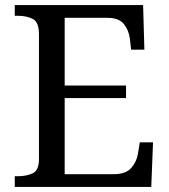

<svg xmlns="http://www.w3.org/2000/svg" viewBox="-20 -734 663 754"><path d="M38 0V-42H51Q84 -42 108.5 -53.5Q133 -65 133 -109V-600Q133 -647 109 -659.5Q85 -672 51 -672H38V-714H542L547 -539H495L490 -582Q486 -615 466.5 -639.5Q447 -664 402 -664H234V-398H475V-349H234V-50H427Q474 -50 495.5 -74.5Q517 -99 522 -132L529 -175H581L574 0Z"/></svg>

Font: Noto Serif Toto
Style: Regular
Weight: 400
Designer: Monotype Design Team
Foundry: Monotype Imaging Inc.
Version: Version 2.001